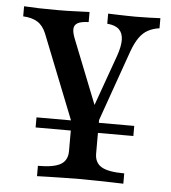

<svg xmlns="http://www.w3.org/2000/svg" viewBox="-47 -459 614 688"><g transform="rotate(5 260.0 -115.0)"><path d="M241.1 41.9 95.2 -325.8Q83.9 -353.2 64.1 -365.7Q44.4 -378.2 12.1 -379.8V-416.1Q37.1 -414.5 64.5 -413.7Q91.9 -412.9 132.3 -412.9Q166.1 -412.9 193.5 -414.1Q221 -415.3 247.6 -416.1V-379.8Q221 -379 208.5 -372.2Q196 -365.3 195.2 -351.2Q194.4 -337.1 204 -313.7L301.6 -67.7L283.9 -56.5L359.7 -268.5Q371.8 -303.2 371.4 -327Q371 -350.8 357.3 -364.1Q343.5 -377.4 314.5 -379.8V-416.1Q335.5 -415.3 352.4 -414.9Q369.4 -414.5 384.3 -414.1Q399.2 -413.7 414.5 -413.7Q438.7 -413.7 461.7 -414.5Q484.7 -415.3 502.4 -416.1V-379.8Q479 -376.6 461.3 -366.9Q443.5 -357.3 430.2 -338.3Q416.9 -319.4 405.6 -288.7L288.7 41.9ZM111.3 186.3V149.2Q168.5 149.2 193.1 134.7Q217.7 120.2 217.7 87.1V-138.7L282.3 -8.1L315.3 -87.9V87.1Q315.3 120.2 339.9 134.7Q364.5 149.2 421.8 149.2V186.3Q406.5 185.5 381 185.1Q355.6 184.7 326.2 183.9Q296.8 183.1 266.9 183.1Q237.1 183.1 207.3 183.9Q177.4 184.7 152.4 185.1Q127.4 185.5 111.3 186.3ZM91.1 12.9V-23.4H442.7V12.9Z"/></g></svg>

Font: Playfair 9pt SemiBold
Style: Regular
Weight: 600
Designer: Claus Eggers Sørensen
Foundry: Claus Eggers Sørensen
Version: Version 2.001;gftools[0.9.30]